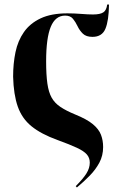

<svg xmlns="http://www.w3.org/2000/svg" viewBox="-20 -607 529 849"><path d="M38 -268Q38 -326 48.5 -376.5Q59 -427 86 -465.5Q113 -504 160 -526Q207 -548 278 -548Q308 -548 339 -545.5Q370 -543 391 -543Q423 -543 437 -552.5Q451 -562 454 -587H462Q461 -515 446 -479.5Q431 -444 389 -444Q361 -444 346.5 -458Q332 -472 323 -491Q314 -510 302.5 -524Q291 -538 268 -538Q225 -538 204.5 -488.5Q184 -439 184 -336Q184 -276 189.5 -237.5Q195 -199 208.5 -175Q222 -151 247.5 -134Q273 -117 312 -101Q364 -80 390.5 -58Q417 -36 426.5 -11Q436 14 436 43Q436 81 419.5 112Q403 143 376.5 170Q350 197 320 222L315 216Q348 183 362.5 159.5Q377 136 377 112Q377 91 364 76Q351 61 320 46.5Q289 32 234 12Q162 -14 119.5 -48.5Q77 -83 58.5 -136Q40 -189 38 -268Z"/></svg>

Font: Noto Serif Display SemiCondensed
Style: Bold
Weight: 700
Width: 4
Designer: Monotype Design Team
Foundry: Monotype Imaging Inc.
Version: Version 2.009